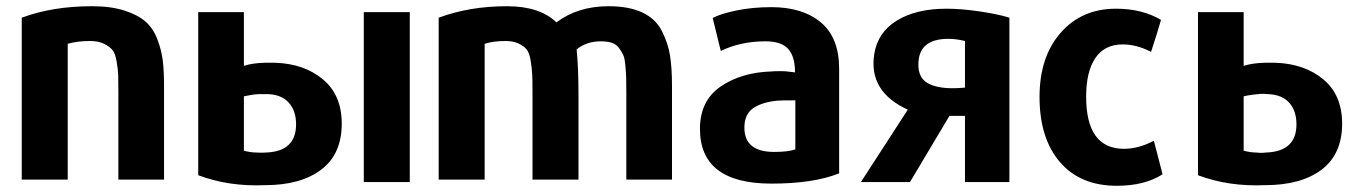

<svg xmlns="http://www.w3.org/2000/svg" viewBox="-20 -578 4357 618"><path d="M508 0H361V-279Q361 -319 360.5 -336Q360 -353 355.5 -379.5Q351 -406 342 -417Q333 -428 315 -437Q297 -446 270 -446Q229 -446 198 -437V0H50V-521Q149 -558 276 -558Q337 -558 380.5 -544Q424 -530 448.5 -508.5Q473 -487 486.5 -451.5Q500 -416 504 -382.5Q508 -349 508 -301Z M618 -539H765V-366Q792 -375 832 -376H866Q959 -373 1019.5 -322.5Q1080 -272 1080 -180Q1080 -82 1014 -32Q948 18 833 18Q716 23 618 -14ZM933 -178Q933 -221 910 -247Q887 -273 844 -275H812Q792 -274 765 -268V-93Q787 -87 807 -87Q820 -86 835 -87Q933 -90 933 -178ZM1299 8H1151V-539H1299Z M2143 0H1996V-280Q1996 -312 1995.5 -327.5Q1995 -343 1993 -366.5Q1991 -390 1986 -401Q1981 -412 1972 -424Q1963 -436 1948.5 -440.5Q1934 -445 1914 -445Q1868 -445 1836 -419Q1842 -363 1842 -268V0H1694V-280Q1694 -320 1693 -339Q1692 -358 1688 -383Q1684 -408 1675 -419Q1666 -430 1649 -438Q1632 -446 1607 -446Q1567 -446 1540 -437V0H1392V-521Q1491 -558 1612 -558Q1717 -558 1771 -506Q1840 -558 1939 -558Q2004 -558 2047 -538Q2090 -518 2110 -479Q2130 -440 2136.5 -400Q2143 -360 2143 -301Z M2681 -356V-20Q2598 13 2463 13Q2233 13 2233 -163Q2233 -254 2299.5 -299.5Q2366 -345 2463 -348Q2470 -349 2493 -349Q2501 -349 2509 -348.5Q2517 -348 2526 -346.5Q2535 -345 2539 -345Q2539 -396 2517 -420.5Q2495 -445 2444 -445Q2364 -445 2300 -414L2274 -520Q2297 -533 2349 -544Q2401 -555 2463 -555Q2563 -555 2622 -506Q2681 -457 2681 -356ZM2540 -97V-255Q2493 -255 2482 -254Q2432 -249 2404 -229.5Q2376 -210 2376 -167Q2376 -89 2472 -89Q2516 -89 2540 -97Z M2909 8H2751L2902 -225Q2775 -283 2794 -404Q2805 -474 2867 -512Q2929 -550 3027 -550Q3075 -550 3135 -541Q3195 -532 3229 -521V8H3086V-205H3036ZM2936 -370Q2936 -328 2965 -311Q2994 -294 3047 -294Q3064 -294 3086 -296V-446Q3058 -453 3032 -453Q2936 -453 2936 -370Z M3722 -17Q3664 20 3575 20Q3457 20 3391.5 -56.5Q3326 -133 3326 -266Q3326 -395 3394 -472.5Q3462 -550 3572 -550Q3656 -550 3717 -514Q3704 -469 3685 -411Q3639 -435 3594 -435Q3535 -435 3505.5 -391Q3476 -347 3476 -267Q3476 -99 3598 -99Q3645 -99 3694 -125Z M3836 -539H3983V-366Q4011 -375 4051 -376H4085Q4179 -373 4239.5 -322.5Q4300 -272 4300 -180Q4300 -82 4234 -32Q4168 18 4052 18Q3934 23 3836 -14ZM4153 -178Q4153 -221 4130 -247Q4107 -273 4063 -275L4047 -276Q4031 -276 4031 -275Q4010 -274 3983 -268V-93Q4005 -87 4025 -87Q4039 -85 4054 -87Q4153 -90 4153 -178Z"/></svg>

Font: Repo
Style: Bold
Weight: 700
Designer: Stefan Peev
Foundry: Context Ltd
Version: Version 001.000